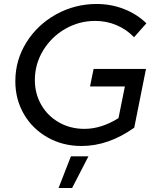

<svg xmlns="http://www.w3.org/2000/svg" viewBox="-20 -726 805 964"><path d="M450 -380H713L654 -85Q525 7 389 7Q295 7 219 -36Q143 -79 100 -153Q57 -227 57 -318Q57 -424 112.5 -513Q168 -602 262 -654Q356 -706 465 -706Q538 -706 603 -680.5Q668 -655 715 -609L653 -539Q616 -578 565.5 -599.5Q515 -621 458 -621Q377 -621 307.5 -581Q238 -541 196.5 -472.5Q155 -404 155 -324Q155 -256 187 -200Q219 -144 276 -111.5Q333 -79 404 -79Q489 -79 575 -133L607 -292H432ZM336 59H424L342 218H274Z"/></svg>

Font: Gontserrat
Style: Italic
Weight: 400
Italic angle: -11.3°
Designer: Julieta Ulanovsky
Foundry: Julieta Ulanovsky
Version: Version 6.001